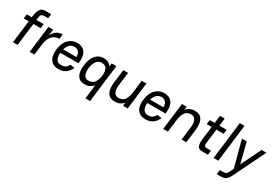

<svg xmlns="http://www.w3.org/2000/svg" viewBox="51 -1800 4429 3100"><g transform="rotate(30 2265.5 -250.0)"><path d="M63 -500H156L160 -531Q169 -608 198.5 -654Q228 -700 295 -700H403L393 -619H322Q290 -619 275 -608Q260 -597 255 -578Q250 -559 247 -536L243 -500H379L369 -419H233L182 0H95L146 -419H53Z M406 0 468 -500H555L541 -384Q570 -444 615.5 -477Q661 -510 728 -510L717 -422Q641 -422 589 -371.5Q537 -321 521 -217L494 0Z M1081 -149 1163 -137Q1134 -69 1078.5 -29Q1023 11 939 10Q846 10 795.5 -55.5Q745 -121 760 -248Q776 -379 843 -444.5Q910 -510 1003 -510Q1043 -510 1080 -496.5Q1117 -483 1143.5 -452Q1170 -421 1181 -367.5Q1192 -314 1181 -234H841Q838 -194 845.5 -156Q853 -118 877 -93Q901 -68 949 -68Q1006 -68 1035.5 -92.5Q1065 -117 1081 -149ZM993 -433Q954 -433 926.5 -415Q899 -397 881.5 -367.5Q864 -338 854 -304H1102Q1100 -377 1069.5 -405Q1039 -433 993 -433Z M1561 200 1586 0H1585L1592 -63Q1536 11 1432 11Q1363 11 1325 -23.5Q1287 -58 1275.5 -117Q1264 -176 1273 -249V-250V-251Q1282 -324 1308.5 -382.5Q1335 -441 1381 -475.5Q1427 -510 1496 -510Q1600 -510 1638 -436L1646 -500H1734L1648 200ZM1502 -429Q1459 -429 1429.5 -403.5Q1400 -378 1383 -337Q1366 -296 1360 -249Q1355 -203 1362 -162Q1369 -121 1392 -96Q1415 -71 1458 -71Q1528 -71 1564 -116Q1600 -161 1615 -250Q1622 -338 1597 -383.5Q1572 -429 1502 -429Z M1921 -251Q1916 -205 1922.5 -164Q1929 -123 1952.5 -97.5Q1976 -72 2019 -72Q2095 -72 2131.5 -125.5Q2168 -179 2181 -283L2207 -500H2295L2234 0H2146L2154 -64Q2097 10 1993 10Q1924 10 1886 -24.5Q1848 -59 1836 -118Q1824 -177 1833 -249L1864 -500H1952Z M2703 -149 2785 -137Q2756 -69 2700.5 -29Q2645 11 2561 10Q2468 10 2417.5 -55.5Q2367 -121 2382 -248Q2398 -379 2465 -444.5Q2532 -510 2625 -510Q2665 -510 2702 -496.5Q2739 -483 2765.5 -452Q2792 -421 2803 -367.5Q2814 -314 2803 -234H2463Q2460 -194 2467.5 -156Q2475 -118 2499 -93Q2523 -68 2571 -68Q2628 -68 2657.5 -92.5Q2687 -117 2703 -149ZM2615 -433Q2576 -433 2548.5 -415Q2521 -397 2503.5 -367.5Q2486 -338 2476 -304H2724Q2722 -377 2691.5 -405Q2661 -433 2615 -433Z M2895 0 2957 -500H3044L3036 -436Q3093 -510 3197 -510Q3267 -510 3305 -475.5Q3343 -441 3354.5 -382Q3366 -323 3357 -249L3326 0H3239L3269 -249Q3275 -295 3268 -336Q3261 -377 3237.5 -403Q3214 -429 3171 -429Q3095 -429 3058.5 -375Q3022 -321 3010 -217L2983 0Z M3475 -500H3567L3584 -641H3672L3655 -500H3790L3780 -419H3645L3614 -164Q3611 -141 3611 -122Q3611 -103 3623.5 -92.5Q3636 -82 3668 -82H3739L3729 0H3621Q3553 0 3535 -46Q3517 -92 3527 -170L3557 -419H3465Z M3920 -700H4008L3922 0H3834Z M4009 200 4019 118H4072Q4117 118 4135 105.5Q4153 93 4165 68L4204 -13L4075 -500H4164L4259 -126L4441 -500H4531L4237 101Q4213 151 4178.5 175.5Q4144 200 4091 200Z"/></g></svg>

Font: Haskoy Medium
Style: Italic
Weight: 500
Designer: Ertekin Erdin
Foundry: Ertekin Erdin
Version: Version 2.000; ttfautohint (v1.8.4.7-5d5b)